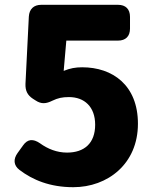

<svg xmlns="http://www.w3.org/2000/svg" viewBox="-20 -725 649 799"><path d="M285 54C428 54 554 -43 554 -210C554 -371 448 -445 322 -445C294 -445 272 -441 245 -430L256 -556H471C503 -556 521 -574 521 -606V-655C521 -687 503 -705 471 -705H152C120 -705 102 -687 100 -656L86 -376C85 -348 94 -329 117 -314L128 -307C152 -291 172 -293 198 -306C221 -317 239 -321 267 -321C331 -321 376 -281 376 -206C376 -129 331 -90 259 -90C217 -90 179 -105 146 -129C118 -148 95 -147 76 -120L53 -88C35 -63 36 -37 61 -18C116 24 188 54 285 54Z"/></svg>

Font: コーポレート・ロゴ（ラウンド）ver3 Bold
Style: Regular
Weight: 700
Designer: [KANA_main] LOGOTYPE.JP [Source Han Sans] Ryoko NISHIZUKA 西塚涼子 (kana, bopomofo & ideographs); Paul D. Hunt (Latin, Greek
Version: Version 12.001;FEAKit 1.0